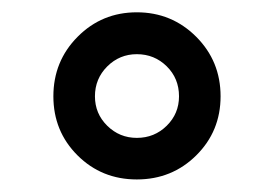

<svg xmlns="http://www.w3.org/2000/svg" viewBox="-20 -719 440 309"><path d="M65.9 -564Q65.9 -620.6 105 -659.9Q144 -699.2 200.2 -699.2Q256.3 -699.2 295.7 -659.9Q335 -620.6 335 -564Q335 -507.8 295.9 -469Q256.8 -430.2 200.2 -430.2Q143.6 -430.2 104.7 -469Q65.9 -507.8 65.9 -564ZM200.2 -497.1Q228.5 -497.1 248.3 -516.6Q268.1 -536.1 268.1 -564Q268.1 -592.8 248.3 -612.3Q228.5 -631.8 200.2 -631.8Q172.4 -631.8 152.6 -612.1Q132.8 -592.3 132.8 -564Q132.8 -536.1 152.6 -516.6Q172.4 -497.1 200.2 -497.1Z"/></svg>

Font: Archivo Expanded SemiBold
Style: Regular
Weight: 600
Width: 7
Designer: Hector Gatti
Foundry: Omnibus-Type
Version: Version 2.001